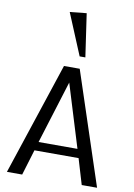

<svg xmlns="http://www.w3.org/2000/svg" viewBox="-109 -1113 822 1180"><g transform="rotate(10 301.5 -522.5)"><path d="M163.6 -159.7 115.2 0H20L252.4 -701.7H350.6L582.5 0H486.8L439 -159.7ZM179.7 -214.4H422.4L301.8 -606.9ZM372.6 -776.4H336.9L229.5 -1034.7L333.5 -1045.4Z"/></g></svg>

Font: Mako
Style: Regular
Weight: 400
Designer: vernon adams
Foundry: vernon adams
Version: Version 1.000